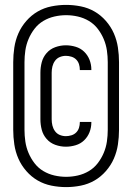

<svg xmlns="http://www.w3.org/2000/svg" viewBox="-20 -732 540 784"><path d="M250 32Q220 32 190 26Q160 20 134 5Q108 -10 87.5 -33.5Q67 -57 55 -84.5Q43 -112 38.5 -142Q34 -172 34 -202V-478Q34 -508 38.5 -538Q43 -568 55 -595.5Q67 -623 87.5 -646.5Q108 -670 134 -685Q160 -700 190 -706Q220 -712 250 -712Q280 -712 310 -706Q340 -700 366 -685Q392 -670 412.5 -646.5Q433 -623 445 -595.5Q457 -568 461.5 -538Q466 -508 466 -478V-202Q466 -172 461.5 -142Q457 -112 445 -84.5Q433 -57 412.5 -33.5Q392 -10 366 5Q340 20 310 26Q280 32 250 32ZM250 -10Q274 -10 298 -15.5Q322 -21 343 -33.5Q364 -46 379 -65.5Q394 -85 403.5 -107.5Q413 -130 416.5 -154Q420 -178 420 -202V-478Q420 -502 416.5 -526Q413 -550 403.5 -572.5Q394 -595 379 -614.5Q364 -634 343 -646.5Q322 -659 298 -664.5Q274 -670 250 -670Q226 -670 202 -664.5Q178 -659 157 -646.5Q136 -634 121 -614.5Q106 -595 96.5 -572.5Q87 -550 83.5 -526Q80 -502 80 -478V-202Q80 -178 83.5 -154Q87 -130 96.5 -107.5Q106 -85 121 -65.5Q136 -46 157 -33.5Q178 -21 202 -15.5Q226 -10 250 -10ZM249 -133Q227 -133 206 -140.5Q185 -148 170.5 -164.5Q156 -181 150.5 -202Q145 -223 145 -245V-435Q145 -457 150.5 -478Q156 -499 170.5 -515.5Q185 -532 206 -539.5Q227 -547 249 -547Q269 -547 289 -541Q309 -535 323.5 -521Q338 -507 345.5 -488Q353 -469 353 -448V-446H306V-447Q306 -459 302.5 -470Q299 -481 291 -489Q283 -497 271.5 -500.5Q260 -504 249 -504Q236 -504 224 -499Q212 -494 204.5 -483.5Q197 -473 194 -460.5Q191 -448 191 -435V-245Q191 -232 194 -219.5Q197 -207 204.5 -196.5Q212 -186 224 -181Q236 -176 249 -176Q260 -176 271.5 -179.5Q283 -183 291 -191Q299 -199 302.5 -210Q306 -221 306 -233V-234H353V-232Q353 -211 345.5 -192Q338 -173 323.5 -159Q309 -145 289 -139Q269 -133 249 -133Z"/></svg>

Font: Iosevka Term Curly Light
Style: Regular
Weight: 300
Designer: Belleve Invis
Foundry: Belleve Invis
Version: Version 32.3.0